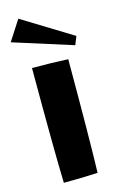

<svg xmlns="http://www.w3.org/2000/svg" viewBox="-135 -833 542 885"><g transform="rotate(-15 136.0 -390.5)"><path d="M50 -547Q146 -547 222 -543Q222 -157 217 -2Q136 2 55 2Q50 -145 50 -547ZM-14 -687 48 -783 286 -637 270 -597Z"/></g></svg>

Font: Otomanopee One
Style: Regular
Weight: 400
Designer: Das Ende der Wildnis
Foundry: Gutenberg Labo
Version: Version 3.005